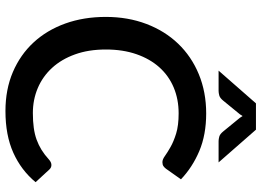

<svg xmlns="http://www.w3.org/2000/svg" viewBox="-147 -803 958 704"><g transform="rotate(90 332.0 -451.0)"><path d="M585 -160.5Q594.5 -160.5 601.5 -153L648 -102.5Q604 -49.5 540 -20.8Q476 8 387 8Q308 8 244.2 -19.2Q180.5 -46.5 135.5 -95.2Q90.5 -144 66.2 -211.5Q42 -279 42 -360Q42 -441 67.8 -508.8Q93.5 -576.5 140.2 -625.2Q187 -674 252.2 -701Q317.5 -728 396 -728Q474 -728 533.8 -702.8Q593.5 -677.5 637.5 -635.5L599 -581Q595 -575.5 589.5 -571.5Q584 -567.5 574.5 -567.5Q564.5 -567.5 551.8 -576.8Q539 -586 519.2 -597.2Q499.5 -608.5 469.8 -617.8Q440 -627 395.5 -627Q344 -627 301 -609Q258 -591 227 -556.5Q196 -522 178.8 -472.5Q161.5 -423 161.5 -360Q161.5 -296.5 179.5 -246.8Q197.5 -197 229 -162.8Q260.5 -128.5 303 -110.5Q345.5 -92.5 394.5 -92.5Q424.5 -92.5 448.2 -95.8Q472 -99 492 -106.2Q512 -113.5 529.8 -124.5Q547.5 -135.5 565 -151.5Q575 -160.5 585 -160.5ZM575.5 -773.5H497.5Q490.5 -773.5 481 -776Q471.5 -778.5 461.5 -791L412 -851.5Q408 -857 405.5 -861.5Q403 -857 399 -851.5L349.5 -791Q339.5 -778.5 330 -776Q320.5 -773.5 313.5 -773.5H239L359 -910.5H455.5Z"/></g></svg>

Font: Lato SemiBold
Style: Regular
Weight: 600
Designer: Lukasz Dziedzic with Adam Twardoch and Botio Nikoltchev
Foundry: tyPoland Lukasz Dziedzic
Version: Version 2.015; 2015-08-06; http://www.latofonts.com/